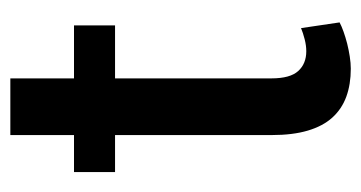

<svg xmlns="http://www.w3.org/2000/svg" viewBox="-186 -512 708 377"><g transform="rotate(-90 168.5 -324.0)"><path d="M91.3 -658.2H202.6V-533.2H306.6V-452.6H202.6V-145.5Q202.6 -108.9 217 -93Q231.4 -77.1 255.9 -77.1Q267.1 -77.1 279.5 -80.3Q292 -83.5 301.3 -87.4L312.5 -11.7Q305.2 -7.8 294.2 -3.9Q283.2 0 270.8 3.2Q258.3 6.3 245.4 8.3Q232.4 10.3 221.7 10.3Q190.9 10.3 166.7 1.5Q142.6 -7.3 125.7 -25.9Q108.9 -44.4 100.1 -74Q91.3 -103.5 91.3 -145V-452.6H18.6V-533.2H91.3Z"/></g></svg>

Font: Ufes Sans Medium
Style: Regular
Weight: 500
Designer: Ricardo Esteves & Filipe Motta
Foundry: ProDesignUfes - Ricardo Esteves, Filipe Motta (This is a derivative work, based on Roboto family, by Christian Robertson
Version: Version 2.0